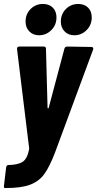

<svg xmlns="http://www.w3.org/2000/svg" viewBox="-31 -750 491 969"><path d="M-11 187 0 95Q2 83 10 83Q60 82 83.5 66.5Q107 51 116 3V-3L55 -502V-504Q55 -515 67 -515H189Q201 -515 201 -504L209 -207Q209 -203 211.5 -203Q214 -203 215 -207L294 -504Q297 -515 308 -515L430 -513Q436 -513 438.5 -509.5Q441 -506 439 -500L247 19Q219 92 192.5 128.5Q166 165 121.5 182Q77 199 -2 199H-7Q-9 199 -10.5 195.5Q-12 192 -11 187ZM276 -641Q276 -679 301.5 -704.5Q327 -730 364 -730Q395 -730 413.5 -711.5Q432 -693 432 -662Q432 -624 406 -598Q380 -572 344 -572Q314 -572 295 -591.5Q276 -611 276 -641ZM98 -641Q98 -679 123.5 -704.5Q149 -730 186 -730Q217 -730 235.5 -711.5Q254 -693 254 -662Q254 -624 228 -598Q202 -572 166 -572Q136 -572 117 -591.5Q98 -611 98 -641Z"/></svg>

Font: Barlow Condensed
Style: Bold Italic
Weight: 700
Width: 3
Italic angle: -7°
Designer: Jeremy Tribby
Foundry: Tribby Type
Version: Version 1.408